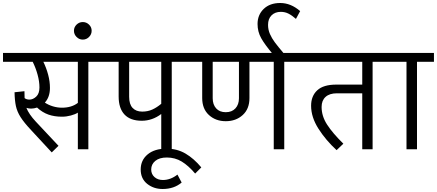

<svg xmlns="http://www.w3.org/2000/svg" viewBox="-40 -995 2913 1280"><path d="M661 -583H549V0H479V-244Q462 -233 432.5 -225Q403 -217 373 -217Q323 -217 283 -231Q243 -245 207 -278Q187 -271 167 -271Q151 -271 136 -276Q153 -233 198 -185L350 -23L305 21L167 -128Q120 -178 97 -214.5Q74 -251 66 -288Q58 -325 57 -380L123 -387Q123 -355 124 -341Q137 -331 156 -331Q180 -331 201.5 -351Q223 -371 223 -412Q223 -452 210.5 -497.5Q198 -543 178 -583H-20V-642H661ZM479 -583H249Q269 -542 281 -497Q293 -452 293 -409Q293 -348 259 -311Q283 -295 313 -286Q343 -277 373 -277Q437 -277 479 -309Z M512 -848Q536 -848 553.5 -831Q571 -814 571 -790Q571 -766 553.5 -748.5Q536 -731 512 -731Q488 -731 470.5 -748.5Q453 -766 453 -790Q453 -814 470.5 -831Q488 -848 512 -848Z M1218 -583H1105V0H1035V-235Q975 -190 905 -190Q829 -190 790 -231.5Q751 -273 751 -352V-583H640V-642H1218ZM1035 -583H821V-350Q821 -300 844 -275.5Q867 -251 908 -251Q945 -251 975 -264.5Q1005 -278 1035 -303Z M1302 121 1261 162Q1216 109 1171.5 82Q1127 55 1072 55Q1023 55 995.5 77.5Q968 100 968 135Q968 166 990 185.5Q1012 205 1046 205Q1097 205 1143 169L1171 222Q1120 265 1044 265Q984 265 941 230.5Q898 196 898 135Q898 73 944 34.5Q990 -4 1070 -4Q1141 -4 1197 29Q1253 62 1302 121Z M1968 -583H1855V0H1785V-583H1623V-341Q1623 -269 1578 -228Q1533 -187 1465 -187Q1398 -187 1353 -228Q1308 -269 1308 -341V-583H1198V-642H1968ZM1553 -583H1378V-340Q1378 -298 1401 -272.5Q1424 -247 1465 -247Q1506 -247 1529.5 -272.5Q1553 -298 1553 -340Z M1677 -835Q1677 -896 1718 -935.5Q1759 -975 1828 -975Q1899 -975 1961 -921L1933 -869Q1907 -892 1883.5 -904Q1860 -916 1832 -916Q1794 -916 1770.5 -893Q1747 -870 1747 -829Q1747 -797 1759.5 -768.5Q1772 -740 1792 -713Q1812 -686 1856 -634H1779Q1725 -698 1701 -741Q1677 -784 1677 -835Z M2557 -583H2444V0H2375V-373H2206Q2157 -373 2130.5 -349Q2104 -325 2104 -282Q2104 -221 2140.5 -164.5Q2177 -108 2249 -37L2204 6Q2132 -60 2083 -137Q2034 -214 2034 -290Q2034 -355 2075 -393Q2116 -431 2202 -431H2375V-583H1948V-642H2557Z M2853 -583H2740V0H2670V-583H2537V-642H2853Z"/></svg>

Font: Martel Sans Light
Style: Regular
Weight: 300
Designer: Dan Reynolds and Mathieu Réguer
Foundry: Dan Reynolds and Mathieu Réguer
Version: Version 1.002; ttfautohint (v1.1) -l 5 -r 5 -G 72 -x 0 -D la